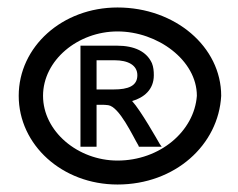

<svg xmlns="http://www.w3.org/2000/svg" viewBox="-20 -482 636 513"><path d="M30 -226C30 -95 146 11 294 11C448 11 564 -95 571 -226C571 -357 448 -462 294 -462C146 -462 30 -357 30 -226ZM95 -226C95 -321 188 -398 294 -398C401 -398 506 -321 506 -226C499 -131 407 -53 294 -53C188 -53 95 -131 95 -226ZM195 -90H238V-202H248C256 -202 264 -202 269 -201C299 -197 335 -118 350 -93L351 -90H412L407 -97C400 -109 356 -187 333 -212C364 -221 391 -242 391 -281C391 -292 390 -303 386 -313C372 -344 340 -360 292 -360H195ZM238 -243V-321H286C322 -321 347 -308 347 -281C347 -252 322 -243 284 -243Z"/></svg>

Font: Charger Sport
Style: SeBdExt
Weight: 600
Designer: Jasper
Foundry: Cannot Into Space Fonts
Version: Version 1.1